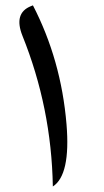

<svg xmlns="http://www.w3.org/2000/svg" viewBox="-20 -695 384 706"><path d="M93.8 -672.4C50.8 -655.3 40.5 -618.7 62.5 -563.5C133.3 -387.7 170.9 -203.1 174.3 -9.3C217.8 -37.1 234.9 -113.3 224.6 -237.8C211.4 -396.5 169.9 -542 101.1 -675.3Z"/></svg>

Font: Gandom
Style: Regular
Weight: 400
Foundry: DejaVu fonts team - Redesigned by Saber Rastikerdar - Based on Samim Font
Version: Version 0.8